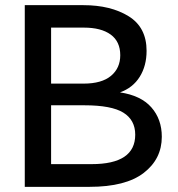

<svg xmlns="http://www.w3.org/2000/svg" viewBox="-20 -724 691 744"><path d="M76 0H327Q467 0 537 -54Q607 -108 607 -194Q607 -262 566.5 -308Q526 -354 445 -366Q495 -384 521.5 -426.5Q548 -469 548 -527Q548 -618 478.5 -661Q409 -704 303 -704H76ZM178 -617H305Q372 -617 409 -590Q446 -563 446 -510Q446 -460 410 -430Q374 -400 304 -400H178ZM178 -316H307Q412 -316 458 -287.5Q504 -259 504 -202Q504 -88 335 -88H178Z"/></svg>

Font: Geom
Style: Regular
Weight: 400
Version: Version 1.102